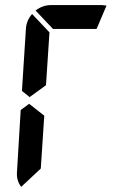

<svg xmlns="http://www.w3.org/2000/svg" viewBox="-20 -770 509 756"><path d="M360.4 -656.2H188.5L120.1 -728.5Q147.5 -750 181.6 -750H380.9L399.4 -748ZM140.6 -106.4 63.5 -34.2Q43.9 -59.6 46.9 -93.8L61.5 -336.9L94.7 -361.3L154.3 -314.5ZM161.1 -434.6 96.7 -387.7 66.4 -412.1 82 -656.2Q84 -689.5 106.4 -714.8L174.8 -642.6Z"/></svg>

Font: 7-Segment
Style: Regular
Weight: 400
Designer: Jan Bobrowski
Version: Version 3.0